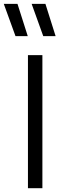

<svg xmlns="http://www.w3.org/2000/svg" viewBox="-50 -990 340 1010"><path d="M97 0V-700H173V0ZM242.5 -800H177.5L116.5 -969.5H189ZM96 -800H31.5L-30 -969.5H42Z"/></svg>

Font: Geologica Cursive ExtraLight
Style: Regular
Weight: 250
Designer: Sindre Bremnes, Frode Helland
Foundry: Monokrom Skriftforlag AS
Version: Version 1.010;gftools[0.9.28]